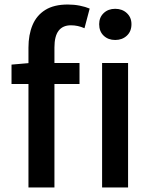

<svg xmlns="http://www.w3.org/2000/svg" viewBox="-20 -830 673 850"><path d="M106 0V-619Q106 -676 124 -719Q142 -762 180.5 -786Q219 -810 280 -810Q308 -810 333 -805Q358 -800 377 -792L354 -705Q325 -718 294 -718Q258 -718 239.5 -694Q221 -670 221 -620V0ZM31 -458V-544L112 -551H332V-458ZM432 0V-551H547V0ZM490 -653Q459 -653 439 -672Q419 -691 419 -723Q419 -753 439 -772Q459 -791 490 -791Q521 -791 541.5 -772Q562 -753 562 -723Q562 -691 541.5 -672Q521 -653 490 -653Z"/></svg>

Font: Noto Sans SC Medium
Style: Regular
Weight: 500
Designer: Ryoko NISHIZUKA  (kana, bopomofo & ideographs); Paul D. Hunt (Latin, Greek & Cyrillic); Sandoll Communications , Soo-you
Foundry: Adobe
Version: Version 2.004-H2;hotconv 1.0.118;makeotfexe 2.5.65603